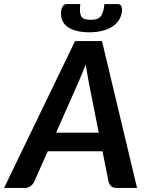

<svg xmlns="http://www.w3.org/2000/svg" viewBox="-58 -925 730 945"><path d="M428 -272 379 -519.5Q376 -536.5 372 -559Q368 -581.5 364 -608Q354 -581.5 344.5 -559Q335 -536.5 327.5 -519L218 -272ZM616.5 0H516Q499 0 489.8 -8.2Q480.5 -16.5 476.5 -29.5L446.5 -180.5H177L110 -29.5Q104.5 -18 92.2 -9Q80 0 64 0H-38L311.5 -723H444ZM387.5 -827.5Q405 -827.5 416.8 -831Q428.5 -834.5 436.5 -843.2Q444.5 -852 449 -867Q453.5 -882 456 -905H522.5Q534.5 -905 539.2 -894Q544 -883 542.5 -870Q539.5 -844.5 526.5 -825Q513.5 -805.5 492.5 -792.5Q471.5 -779.5 443 -772.8Q414.5 -766 381 -766Q347 -766 320 -772.8Q293 -779.5 274.8 -792.5Q256.5 -805.5 248.2 -825Q240 -844.5 243 -870Q244 -883 251 -894Q258 -905 270 -905H337Q334.5 -882 335.8 -867Q337 -852 342.8 -843.2Q348.5 -834.5 359.5 -831Q370.5 -827.5 387.5 -827.5Z"/></svg>

Font: Lato 2
Style: Bold Italic
Weight: 700
Italic angle: -7°
Designer: Lukasz Dziedzic with Adam Twardoch and Botio Nikoltchev
Foundry: tyPoland Lukasz Dziedzic
Version: Version 2.015; 2015-08-06; http://www.latofonts.com/